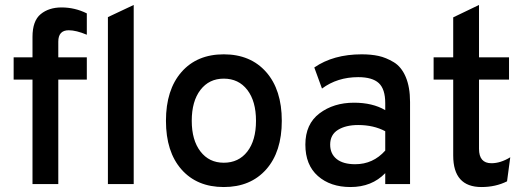

<svg xmlns="http://www.w3.org/2000/svg" viewBox="-20 -742 2117 774"><path d="M415 0V-673L519 -722V0ZM215 -421V0H111V-421H35V-511H111V-593Q111 -658 144 -685Q177 -712 228 -712Q282 -712 330 -688V-602Q287 -620 257 -620Q215 -620 215 -574V-511H330V-421Z M1053 -59Q990 12 882 12Q774 12 711.5 -59Q649 -130 649 -255Q649 -380 711.5 -451.5Q774 -523 882 -523Q990 -523 1053 -451.5Q1116 -380 1116 -255Q1116 -130 1053 -59ZM882 -86Q942 -86 977 -131Q1012 -176 1012 -255Q1012 -334 977 -379.5Q942 -425 882 -425Q823 -425 788 -379.5Q753 -334 753 -255Q753 -177 788 -131.5Q823 -86 882 -86Z M1533 0V-44Q1479 12 1393 12Q1312 12 1261.5 -32.5Q1211 -77 1211 -159Q1211 -242 1268 -285Q1325 -328 1407 -328Q1482 -328 1533 -298V-326Q1533 -383 1507 -407Q1481 -431 1424 -431Q1340 -431 1278 -385L1247 -470Q1324 -523 1438 -523Q1476 -523 1506 -516.5Q1536 -510 1567 -491.5Q1598 -473 1615.5 -432Q1633 -391 1633 -331V0ZM1412 -80Q1484 -80 1533 -135V-213Q1486 -238 1424 -238Q1374 -238 1342.5 -218.5Q1311 -199 1311 -159Q1311 -122 1337 -101Q1363 -80 1412 -80Z M1921 12Q1807 12 1807 -115V-421H1728V-511H1807V-672L1911 -722V-511H2032V-421H1911V-142Q1911 -84 1961 -84Q1998 -84 2037 -108L2024 -11Q1978 12 1921 12Z"/></svg>

Font: Overpass Light
Style: Bold
Weight: 600
Designer: Delve Withrington, Thomas Jockin
Foundry: Delve Fonts
Version: Version 3.000;DELV;Overpass